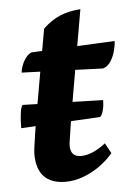

<svg xmlns="http://www.w3.org/2000/svg" viewBox="-46 -605 452 653"><g transform="rotate(-5 179.5 -278.5)"><path d="M152.4 12Q103.7 12 78.9 -14Q54.1 -39.9 54.1 -90Q54.1 -98.6 56.2 -115.1Q58.2 -131.6 62.8 -161Q67.3 -190.4 75.4 -237.1Q83.5 -283.8 95.6 -351.8Q107.7 -419.8 124.3 -513.3Q152.5 -540.4 182.6 -553Q212.6 -565.6 252.9 -568.5Q236.2 -473.2 223.6 -399.7Q211 -326.2 201.7 -273.5Q192.4 -220.7 186.9 -185.7Q181.4 -150.7 178.7 -132.1Q176 -113.5 176 -109Q176 -70.9 212.1 -70.9Q231.8 -70.9 253.4 -80.4Q274.9 -90 296 -106.7L315.3 -71.6Q294.7 -47.1 267.4 -28Q240 -8.9 210.4 1.5Q180.9 12 152.4 12ZM312.1 -360.9 34.9 -371Q38.2 -394.6 49.6 -412.9Q60.9 -431.2 74.4 -436.5L359.4 -450.6Q359.4 -436.5 354 -416.7Q348.7 -396.9 338.2 -381.1Q327.7 -365.3 312.1 -360.9ZM17.2 -182.8Q17.2 -194.2 18 -209.4Q18.9 -224.5 21 -238.9Q23.1 -253.3 28.6 -261.2L303 -253.8Q303 -234.3 298.5 -218Q294.1 -201.7 287.3 -197.2Z"/></g></svg>

Font: Petrona
Style: Italic
Weight: 400
Italic angle: -9°
Designer: Ringo R. Seeber
Foundry: Ringo R. Seeber
Version: Version 2.001; ttfautohint (v1.8.3)